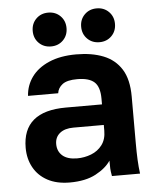

<svg xmlns="http://www.w3.org/2000/svg" viewBox="-53 -779 681 837"><g transform="rotate(-5 287.5 -361.0)"><path d="M219 12Q162 12 122 -9.5Q82 -31 61 -69Q40 -107 40 -155Q40 -235 87.5 -275Q135 -315 230 -315H388V-340Q388 -392 364.5 -413Q341 -434 290 -434Q245 -434 225 -418.5Q205 -403 202 -380H70Q73 -426 99.5 -462.5Q126 -499 175.5 -520.5Q225 -542 295 -542Q363 -542 413.5 -522Q464 -502 492 -457.5Q520 -413 520 -338V-135Q520 -93 521.5 -61.5Q523 -30 527 0H404Q400 -22 399.5 -33.5Q399 -45 399 -68Q378 -36 333 -12Q288 12 219 12ZM260 -90Q292 -90 321.5 -101.5Q351 -113 369.5 -137.5Q388 -162 388 -200V-225H255Q217 -225 195.5 -207.5Q174 -190 174 -160Q174 -128 196 -109Q218 -90 260 -90ZM189 -586Q157 -586 136 -607Q115 -628 115 -660Q115 -692 136 -713Q157 -734 189 -734Q221 -734 242 -713Q263 -692 263 -660Q263 -628 242 -607Q221 -586 189 -586ZM401 -586Q369 -586 348 -607Q327 -628 327 -660Q327 -692 348 -713Q369 -734 401 -734Q433 -734 454 -713Q475 -692 475 -660Q475 -628 454 -607Q433 -586 401 -586Z"/></g></svg>

Font: Golos Text SemiBold
Style: Regular
Weight: 600
Designer: A.Korolkova, Vitaly Kuzmin
Foundry: ParaType Ltd
Version: Version 2.004